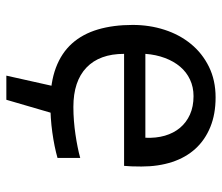

<svg xmlns="http://www.w3.org/2000/svg" viewBox="-66 -472 683 590"><g transform="rotate(90 275.0 -177.5)"><path d="M492.2 -271Q492.2 -252.9 491.7 -240.7Q491.2 -228.5 490.2 -217.8H146Q146 -142.6 188 -102.3Q230 -62 309.1 -62Q330.6 -62 352.1 -63.7Q373.5 -65.4 393.6 -68.4Q413.6 -71.3 431.9 -75Q450.2 -78.6 465.8 -83V-13.2Q431.2 -3.4 387.5 2.7Q343.8 8.8 296.9 8.8Q233.9 8.8 188.5 -8.3Q143.1 -25.4 114 -57.9Q85 -90.3 71 -137.5Q57.1 -184.6 57.1 -244.1Q57.1 -295.9 72 -342Q86.9 -388.2 115.5 -423.1Q144 -458 185.5 -478.5Q227.1 -499 279.8 -499Q331.1 -499 370.6 -482.9Q410.2 -466.8 437.3 -437.3Q464.4 -407.7 478.3 -365.5Q492.2 -323.2 492.2 -271ZM403.8 -283.2Q405.3 -315.9 397.5 -343Q389.6 -370.1 373.3 -389.6Q356.9 -409.2 332.5 -420.2Q308.1 -431.2 275.9 -431.2Q248 -431.2 225.1 -420.4Q202.1 -409.7 185.5 -390.1Q168.9 -370.6 158.7 -343.3Q148.4 -315.9 146 -283.2ZM329.1 0 287.1 144H212.9L245.1 0Z"/></g></svg>

Font: Code New Roman
Style: Regular
Weight: 400
Monospace: yes
Designer: Sam Radian
Foundry: Code New Roman
Version: Version 2.00 November 29, 2014